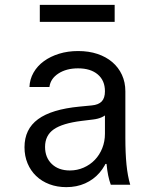

<svg xmlns="http://www.w3.org/2000/svg" viewBox="-20 -760 640 790"><path d="M411.8 -384.6Q411.8 -356.8 398.7 -342.8Q385.6 -328.8 357.2 -326.2L307.4 -321.4Q192.2 -310.4 136.5 -269.5Q80.8 -228.6 80.8 -154.2Q80.8 -117.8 93.5 -87.6Q106.2 -57.4 128.9 -35.7Q151.6 -14 183.3 -2Q215 10 252.8 10Q295.6 10 330.3 -5.5Q365 -21 389.4 -49.1Q413.8 -77.2 427.3 -116.8Q440.8 -156.4 440.8 -205.6L388.4 -85.6H418.4Q420.8 -59 425.2 -37.9Q429.6 -16.8 435.8 0H515.8Q505.2 -35.4 500.5 -82.5Q495.8 -129.6 495.8 -193V-384.4Q495.8 -421.6 481.7 -452.1Q467.6 -482.6 442.1 -504.4Q416.6 -526.2 381 -538.1Q345.4 -550 301.4 -550Q259 -550 223.2 -538.9Q187.4 -527.8 160.6 -508.3Q133.8 -488.8 118.1 -461.4Q102.4 -434 101.2 -402H183.4Q187.6 -436.2 220.3 -457.5Q253 -478.8 301.2 -478.8Q352.8 -478.8 382.3 -453.7Q411.8 -428.6 411.8 -384.6ZM411.8 -313V-210Q411.8 -177.8 400.7 -150.1Q389.6 -122.4 370.2 -102.2Q350.8 -82 324.2 -70.3Q297.6 -58.6 267.6 -58.6Q221 -58.6 193.2 -85.2Q165.4 -111.8 165.4 -155.6Q165.4 -202.8 201.2 -227.8Q237 -252.8 316.2 -262.6L363.8 -268.4Q404 -273.4 423 -295Q442 -316.6 442 -359.8ZM143.8 -670H451.8V-740H143.8Z"/></svg>

Font: CommitMonoV142 ExtLt
Style: Regular
Weight: 200
Monospace: yes
Designer: Eigil Nikolajsen
Foundry: Eigil Nikolajsen
Version: Version 1.142